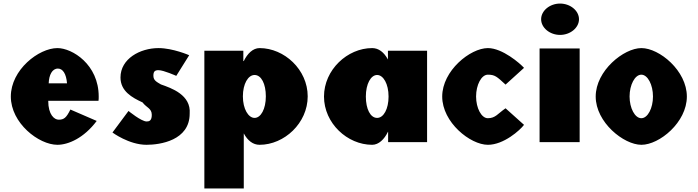

<svg xmlns="http://www.w3.org/2000/svg" viewBox="-20 -798 3918 1078"><path d="M533 -232C534.2 -238 534.2 -249 534.2 -256C534.2 -436 385.5 -528 302.5 -528C197.4 -528 40.8 -406 40.8 -256C40.8 -107 197.4 15 302.5 15C362.6 15 450.5 -22 523 -119L375.2 -183C352.6 -137 339.4 -126 309.3 -126C285.6 -126 250.8 -153 250.8 -232ZM253.4 -330C255 -377 272.9 -413 305.1 -413C332.5 -413 352 -384 356.3 -330Z M870.2 -528C766.2 -528 656.5 -468 656.5 -363C656.5 -286 721.5 -250 780.3 -223C802.7 -193 832.2 -190 832.2 -153C832.2 -119 816.4 -116 803.2 -116C773.1 -116 701.5 -175 701.5 -175L611.5 -54C611.5 -54 704 15 802.7 15C878.1 15 1045 -9 1045 -160C1053.4 -265 943.4 -303 883.4 -324C860.2 -338 841.2 -346 841.2 -373C841.2 -397 849.7 -404 870.2 -404C898.7 -404 969.7 -372 969.7 -372L1042.2 -488C1042.2 -488 950.9 -528 870.2 -528Z M1707.6 -257C1707.6 -407 1576.3 -528 1437.3 -528C1400.3 -528 1368.7 -497 1348.7 -455H1346.2V-513H1127.4V260H1348.7V-49C1370.8 -8 1400.9 15 1437.3 15C1576.3 15 1707.6 -107 1707.6 -257ZM1472.6 -257C1472.6 -186 1444.6 -136 1409.3 -136C1374.5 -136 1343.7 -186 1343.7 -257C1343.7 -327 1372.9 -377 1409.3 -377C1447.3 -377 1472.6 -327 1472.6 -257Z M1799.1 -256C1799.1 -106 1930.4 15 2069.5 15C2106.4 15 2138 -16 2158.1 -58H2159.1V0H2377.9V-513H2158.1V-464C2135.9 -505 2105.9 -528 2069.5 -528C1930.4 -528 1799.1 -406 1799.1 -256ZM2034.1 -256C2034.1 -327 2062.1 -377 2097.4 -377C2132.2 -377 2161.6 -327 2161.6 -256C2161.6 -186 2133.8 -136 2097.4 -136C2059.4 -136 2034.1 -186 2034.1 -256Z M2922.2 -417C2899.7 -442 2800.9 -528 2719.4 -528C2620.3 -528 2462.8 -401 2462.8 -256C2462.8 -111 2620.3 15 2719.4 15C2808.4 15 2899.7 -67 2922.2 -97L2818.5 -190C2774.7 -160 2762 -134.3 2719 -134.3C2682.9 -134.3 2653 -191 2653 -256.3C2653 -321.5 2682.9 -378.7 2719 -378.7C2758.8 -378.7 2769.6 -368 2818.5 -323Z M3009.5 0H3234.5V-526H3009.5ZM3018.2 -690C3018.2 -642 3067 -602 3124.5 -602C3182 -602 3230.8 -642 3230.8 -690C3230.8 -738 3182 -778 3124.5 -778C3067 -778 3018.2 -738 3018.2 -690Z M3514.8 -256.3C3514.8 -321.5 3544.7 -378.7 3580.8 -378.7C3616.9 -378.7 3646.2 -321.5 3646.2 -256.3C3646.2 -191 3616.9 -134.3 3580.8 -134.3C3544.7 -134.3 3514.8 -191 3514.8 -256.3ZM3324.6 -256C3324.6 -111 3482.1 15 3581.2 15C3682.3 15 3836.4 -111 3836.4 -256C3836.4 -401 3682.3 -528 3581.2 -528C3482.1 -528 3324.6 -401 3324.6 -256Z"/></svg>

Font: Blink
Style: Wide
Weight: 400
Designer: Mew Too
Foundry: Cannot Into Space Fonts
Version: Version 001.000